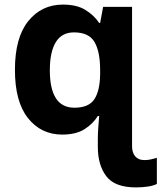

<svg xmlns="http://www.w3.org/2000/svg" viewBox="-20 -576 703 836"><path d="M254 -556Q314 -556 351.5 -533Q389 -510 412 -476H416L429 -546H555V61Q555 89 569 105Q583 121 608 121Q625 121 637 118Q649 115 663 111V225Q647 233 622.5 236.5Q598 240 572 240Q480 240 443 191.5Q406 143 406 64V27Q406 5 408 -22Q410 -49 412 -71H406Q385 -37 348 -13.5Q311 10 251 10Q159 10 102 -61.5Q45 -133 45 -272Q45 -412 103 -484Q161 -556 254 -556ZM302 -435Q249 -435 223 -392.5Q197 -350 197 -270Q197 -107 304 -107Q366 -107 390.5 -143.5Q415 -180 416 -253V-271Q416 -351 391.5 -393Q367 -435 302 -435Z"/></svg>

Font: Noto Sans IKEA
Style: Bold
Weight: 600
Designer: Monotype Design Team
Foundry: Monotype Imaging Inc.
Version: Version 2.001